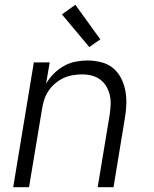

<svg xmlns="http://www.w3.org/2000/svg" viewBox="-20 -780 640 800"><path d="M35 0 121 -520H187L172 -431Q185 -454 204 -473Q223 -492 246 -505Q269 -518 294.5 -523Q320 -528 344 -528Q373 -528 401 -521Q429 -514 449.5 -497.5Q470 -481 483 -457Q496 -433 501.5 -406Q507 -379 506.5 -350Q506 -321 501 -292L453 0H387L437 -302Q440 -322 441 -343Q442 -364 437.5 -383.5Q433 -403 423 -420Q413 -437 397.5 -448.5Q382 -460 362.5 -465Q343 -470 322 -470Q302 -470 282 -466.5Q262 -463 244 -454.5Q226 -446 209.5 -432Q193 -418 181.5 -400.5Q170 -383 164 -364Q158 -345 155 -325L101 0ZM352 -584 238 -720 294 -760 398 -616Z"/></svg>

Font: Iosevka Aile Light Oblique
Style: Regular
Weight: 300
Italic angle: -9°
Designer: Belleve Invis
Foundry: Belleve Invis
Version: Version 31.1.0; ttfautohint (v1.8.4)